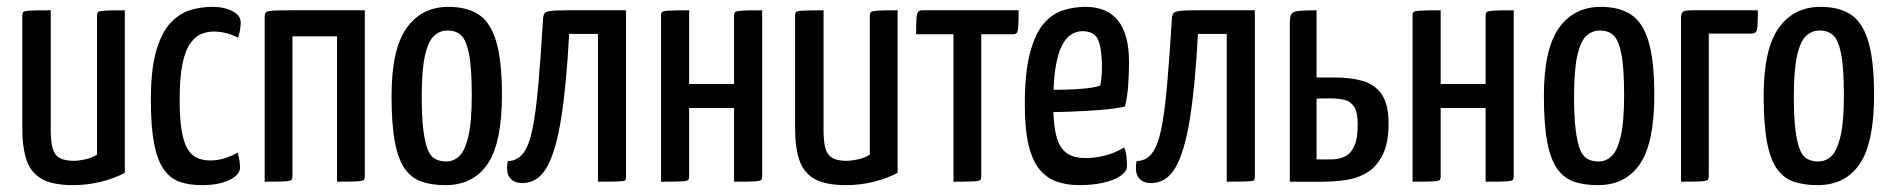

<svg xmlns="http://www.w3.org/2000/svg" viewBox="-20 -530 5513 560"><path d="M194 10Q134 10 102 -8Q70 -26 57.5 -63Q45 -100 45 -156V-484Q45 -492 48 -495Q51 -498 68.5 -499Q86 -500 128 -500V-149Q128 -117 133.5 -97.5Q139 -78 153.5 -69.5Q168 -61 195 -61Q209 -61 228 -65Q247 -69 263 -79V-484Q263 -492 266.5 -495Q270 -498 286.5 -499Q303 -500 344 -500V-26Q315 -10 275 0Q235 10 194 10Z M569 10Q532 10 504.5 0.5Q477 -9 458 -35.5Q439 -62 429.5 -111Q420 -160 420 -239Q420 -329 436 -383Q452 -437 478.5 -464.5Q505 -492 536.5 -501Q568 -510 599 -510Q634 -510 658 -497.5Q682 -485 682 -465Q682 -457 680.5 -445Q679 -433 674 -420Q662 -427 643 -432.5Q624 -438 603 -438Q586 -438 568.5 -431.5Q551 -425 536 -405Q521 -385 512.5 -345Q504 -305 504 -239Q504 -186 509.5 -151.5Q515 -117 526 -97.5Q537 -78 554 -70Q571 -62 593 -62Q617 -62 638.5 -69.5Q660 -77 673 -85Q677 -72 678.5 -61.5Q680 -51 680 -41Q680 -20 649 -5Q618 10 569 10Z M752 0V-481Q752 -490 755.5 -494Q759 -498 776 -499Q793 -500 833 -500H1044V-16Q1044 -8 1040.5 -5Q1037 -2 1020 -1Q1003 0 963 0V-424H833V-16Q833 -8 829.5 -5Q826 -2 809.5 -1Q793 0 752 0Z M1279 10Q1241 10 1211.5 0.5Q1182 -9 1162 -36Q1142 -63 1132 -114.5Q1122 -166 1122 -250Q1122 -387 1166 -448.5Q1210 -510 1288 -510Q1341 -510 1375.5 -488Q1410 -466 1427 -410Q1444 -354 1444 -253Q1444 -113 1402 -51.5Q1360 10 1279 10ZM1281 -59Q1303 -59 1319.5 -74.5Q1336 -90 1346 -132Q1356 -174 1356 -252Q1356 -332 1348 -372.5Q1340 -413 1325 -427Q1310 -441 1285 -441Q1263 -441 1246 -425.5Q1229 -410 1219.5 -368Q1210 -326 1210 -248Q1210 -187 1215 -149Q1220 -111 1228.5 -91.5Q1237 -72 1251 -65.5Q1265 -59 1281 -59Z M1503 4Q1480 4 1467.5 -11Q1455 -26 1461 -60Q1489 -61 1506 -83Q1523 -105 1533 -153.5Q1543 -202 1550 -281.5Q1557 -361 1564 -476Q1565 -487 1568.5 -491.5Q1572 -496 1586 -498Q1600 -500 1634 -500H1806V-16Q1806 -10 1805 -6.5Q1804 -3 1797 -2Q1790 -1 1773 -0.5Q1756 0 1724 0V-431H1640Q1632 -280 1616.5 -183.5Q1601 -87 1574.5 -41.5Q1548 4 1503 4Z M1908 0V-484Q1908 -492 1911 -495Q1914 -498 1931.5 -499Q1949 -500 1990 -500V-285H2121V-484Q2121 -492 2124.5 -495Q2128 -498 2145.5 -499Q2163 -500 2203 -500V-16Q2203 -8 2200 -5Q2197 -2 2180 -1Q2163 0 2121 0V-215H1990V-16Q1990 -8 1987 -5Q1984 -2 1967 -1Q1950 0 1908 0Z M2448 10Q2388 10 2356 -8Q2324 -26 2311.5 -63Q2299 -100 2299 -156V-484Q2299 -492 2302 -495Q2305 -498 2322.5 -499Q2340 -500 2382 -500V-149Q2382 -117 2387.5 -97.5Q2393 -78 2407.5 -69.5Q2422 -61 2449 -61Q2463 -61 2482 -65Q2501 -69 2517 -79V-484Q2517 -492 2520.5 -495Q2524 -498 2540.5 -499Q2557 -500 2598 -500V-26Q2569 -10 2529 0Q2489 10 2448 10Z M2761 0V-430H2652Q2652 -461 2653 -476Q2654 -491 2658 -495.5Q2662 -500 2670 -500H2951Q2951 -469 2950 -453.5Q2949 -438 2945.5 -434Q2942 -430 2933 -430H2842V-16Q2842 -8 2839 -5Q2836 -2 2819 -1Q2802 0 2761 0Z M3128 10Q3094 10 3064.5 0.5Q3035 -9 3013.5 -34Q2992 -59 2980.5 -105Q2969 -151 2969 -224Q2969 -318 2984 -375Q2999 -432 3024 -461Q3049 -490 3081 -500Q3113 -510 3146 -510Q3209 -510 3241 -470Q3273 -430 3273 -349Q3273 -316 3270.5 -281Q3268 -246 3261 -219Q3227 -212 3185 -209Q3143 -206 3105 -204.5Q3067 -203 3042.5 -203Q3018 -203 3018 -203L3019 -269Q3019 -269 3038 -268.5Q3057 -268 3084.5 -268.5Q3112 -269 3140.5 -271.5Q3169 -274 3189 -280Q3192 -294 3193 -310Q3194 -326 3194 -340Q3193 -394 3181.5 -416.5Q3170 -439 3137 -439Q3120 -439 3104.5 -429.5Q3089 -420 3077 -396.5Q3065 -373 3058.5 -332Q3052 -291 3052 -227Q3052 -180 3057.5 -149Q3063 -118 3074.5 -101Q3086 -84 3103.5 -76.5Q3121 -69 3146 -69Q3176 -69 3205.5 -77Q3235 -85 3259 -100Q3264 -88 3265.5 -72.5Q3267 -57 3267 -45Q3267 -30 3248 -17Q3229 -4 3197.5 3Q3166 10 3128 10Z M3337 4Q3314 4 3301.5 -11Q3289 -26 3295 -60Q3323 -61 3340 -83Q3357 -105 3367 -153.5Q3377 -202 3384 -281.5Q3391 -361 3398 -476Q3399 -487 3402.5 -491.5Q3406 -496 3420 -498Q3434 -500 3468 -500H3640V-16Q3640 -10 3639 -6.5Q3638 -3 3631 -2Q3624 -1 3607 -0.5Q3590 0 3558 0V-431H3474Q3466 -280 3450.5 -183.5Q3435 -87 3408.5 -41.5Q3382 4 3337 4Z M3742 0V-464Q3742 -481 3746 -488.5Q3750 -496 3766.5 -498Q3783 -500 3820 -500V-304H3872Q3921 -304 3956 -293.5Q3991 -283 4010.5 -254Q4030 -225 4030 -170Q4030 -114 4013.5 -80Q3997 -46 3970 -28.5Q3943 -11 3909 -5.5Q3875 0 3839 0ZM3861 -65Q3885 -65 3902.5 -73.5Q3920 -82 3930 -104Q3940 -126 3940 -167Q3940 -202 3930 -218Q3920 -234 3902.5 -238.5Q3885 -243 3860 -243Q3857 -243 3850.5 -243Q3844 -243 3837 -243Q3830 -243 3825 -242.5Q3820 -242 3820 -242V-65Q3820 -65 3825 -65Q3830 -65 3837.5 -65Q3845 -65 3851.5 -65Q3858 -65 3861 -65Z M4100 0V-484Q4100 -492 4103 -495Q4106 -498 4123.5 -499Q4141 -500 4182 -500V-285H4313V-484Q4313 -492 4316.5 -495Q4320 -498 4337.5 -499Q4355 -500 4395 -500V-16Q4395 -8 4392 -5Q4389 -2 4372 -1Q4355 0 4313 0V-215H4182V-16Q4182 -8 4179 -5Q4176 -2 4159 -1Q4142 0 4100 0Z M4640 10Q4602 10 4572.5 0.5Q4543 -9 4523 -36Q4503 -63 4493 -114.5Q4483 -166 4483 -250Q4483 -387 4527 -448.5Q4571 -510 4649 -510Q4702 -510 4736.5 -488Q4771 -466 4788 -410Q4805 -354 4805 -253Q4805 -113 4763 -51.5Q4721 10 4640 10ZM4642 -59Q4664 -59 4680.5 -74.5Q4697 -90 4707 -132Q4717 -174 4717 -252Q4717 -332 4709 -372.5Q4701 -413 4686 -427Q4671 -441 4646 -441Q4624 -441 4607 -425.5Q4590 -410 4580.5 -368Q4571 -326 4571 -248Q4571 -187 4576 -149Q4581 -111 4589.5 -91.5Q4598 -72 4612 -65.5Q4626 -59 4642 -59Z M4883 0V-477Q4883 -493 4890 -496.5Q4897 -500 4914 -500H5107Q5107 -470 5106 -455Q5105 -440 5100.5 -436Q5096 -432 5085 -432H4964V-18Q4964 -9 4961 -5.5Q4958 -2 4941 -1Q4924 0 4883 0Z M5281 10Q5243 10 5213.5 0.5Q5184 -9 5164 -36Q5144 -63 5134 -114.5Q5124 -166 5124 -250Q5124 -387 5168 -448.5Q5212 -510 5290 -510Q5343 -510 5377.5 -488Q5412 -466 5429 -410Q5446 -354 5446 -253Q5446 -113 5404 -51.5Q5362 10 5281 10ZM5283 -59Q5305 -59 5321.5 -74.5Q5338 -90 5348 -132Q5358 -174 5358 -252Q5358 -332 5350 -372.5Q5342 -413 5327 -427Q5312 -441 5287 -441Q5265 -441 5248 -425.5Q5231 -410 5221.5 -368Q5212 -326 5212 -248Q5212 -187 5217 -149Q5222 -111 5230.5 -91.5Q5239 -72 5253 -65.5Q5267 -59 5283 -59Z"/></svg>

Font: Yanone Kaffeesatz
Style: Regular
Weight: 400
Designer: Yanone (Cyrillic: Daniel Pouzeot, Huerta Tipografica, and Cyreal)
Foundry: Yanone
Version: Version 2.003